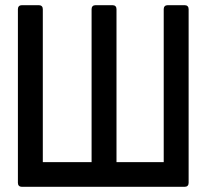

<svg xmlns="http://www.w3.org/2000/svg" viewBox="-20 -718 797 740"><path d="M64 2Q57 2 53 -2Q49 -6 49 -13V-683Q49 -690 53 -694Q57 -698 64 -698H130Q137 -698 141 -694Q145 -690 145 -683V-93H333V-683Q333 -690 337 -694Q341 -698 348 -698H414Q421 -698 425 -694Q429 -690 429 -683V-93H611V-683Q611 -690 615 -694Q619 -698 626 -698H692Q699 -698 703 -694Q707 -690 707 -683V-13Q707 -6 703 -2Q699 2 692 2Z"/></svg>

Font: Barlow_Medium_SS
Style: Regular
Weight: 500
Designer: Jeremy Tribby
Foundry: Jeremy Tribby
Version: Version 1.101 August 23, 2024